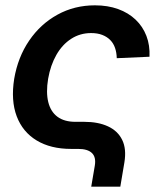

<svg xmlns="http://www.w3.org/2000/svg" viewBox="-20 -553 592 713"><path d="M318.8 140.1 332 62.5Q337.4 30.8 321.5 15.4Q305.7 0 270.5 0H244.1Q168 0 116 -31.5Q64 -63 42 -121.3Q20 -179.7 32.7 -260.3Q46.4 -340.8 88.4 -402.3Q130.4 -463.9 193.4 -498.5Q256.3 -533.2 332.5 -533.2Q380.4 -533.2 418.7 -519.3Q457 -505.4 483.6 -480Q510.3 -454.6 523.7 -419.7Q537.1 -384.8 535.2 -342.3L413.6 -336.9Q413.1 -357.9 407.2 -375Q401.4 -392.1 389.4 -404.3Q377.4 -416.5 359.9 -423.3Q342.3 -430.2 318.4 -430.2Q277.3 -430.2 244.4 -408.9Q211.4 -387.7 189.5 -349.4Q167.5 -311 158.7 -260.3Q150.4 -210 159.2 -174.1Q168 -138.2 193.4 -119.4Q218.8 -100.6 260.3 -100.6H293Q344.7 -100.6 381.1 -83.7Q417.5 -66.9 433.8 -33.4Q450.2 0 441.9 50.3L426.8 140.1Z"/></svg>

Font: Inter 28pt SemiBold
Style: Italic
Weight: 600
Italic angle: -9.3988°
Designer: Rasmus Andersson
Foundry: rsms
Version: Version 4.001;git-66647c0bb